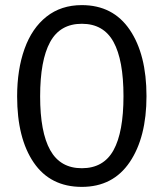

<svg xmlns="http://www.w3.org/2000/svg" viewBox="-20 -720 640 751"><path d="M300 11Q177 11 112 -84Q47 -179 47 -343Q47 -448 76 -529Q105 -610 162 -655Q219 -700 300 -700Q422 -700 487.5 -603.5Q553 -507 553 -344Q553 -183 487.5 -86Q422 11 300 11ZM300 -627Q215 -627 176 -555.5Q137 -484 137 -343Q137 -203 176.5 -132.5Q216 -62 300 -62Q385 -62 424 -132.5Q463 -203 463 -344Q463 -485 424 -556Q385 -627 300 -627Z"/></svg>

Font: Fira Mono
Style: Regular
Weight: 400
Designer: Carrois Corporate & Edenspiekermann AG
Foundry: Carrois Corporate GbR & Edenspiekermann AG
Version: Version 3.206